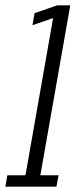

<svg xmlns="http://www.w3.org/2000/svg" viewBox="-45 -696 304 716"><path d="M-25 0 -17.5 -42.5H50L153 -628.5L76 -602L84 -647L168 -676H217L105.5 -42.5H173.5L165.5 0Z"/></svg>

Font: Anybody Condensed Light
Style: Italic
Weight: 300
Width: 3
Italic angle: -10°
Designer: Tyler Finck
Foundry: Etcetera Type Company
Version: Version 1.010; ttfautohint (v1.8.3) -l 8 -r 50 -G 200 -x 14 